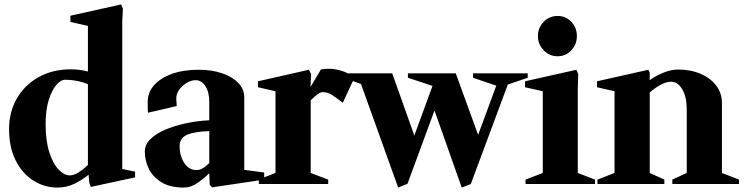

<svg xmlns="http://www.w3.org/2000/svg" viewBox="-20 -831 3359 867"><path d="M390 13 383 -7 380 -42Q352 -19 316.5 -1.5Q281 16 240 16Q180 16 130 -16Q80 -48 50.5 -107Q21 -166 21 -248Q21 -326 56.5 -387Q92 -448 155 -483Q218 -518 300 -518Q340 -518 377 -508V-714L298 -732V-760L527 -811L535 -792L532 -733V-68L590 -56V-30ZM296 -39Q313 -39 334 -52Q355 -65 377 -86V-451Q356 -460 328.5 -465.5Q301 -471 275 -471Q254 -471 233.5 -446.5Q213 -422 199.5 -377.5Q186 -333 186 -271Q186 -196 202.5 -144Q219 -92 244.5 -65.5Q270 -39 296 -39Z M810 16Q748 16 709 -8Q670 -32 652 -69Q634 -106 634 -147Q634 -177 658 -201.5Q682 -226 723 -244Q764 -262 816 -273.5Q868 -285 925 -288V-371Q925 -415 907.5 -442Q890 -469 863 -469Q844 -469 823.5 -457Q803 -445 789 -425.5Q775 -406 776 -383Q777 -370 777.5 -362Q778 -354 778 -352L648 -322Q647 -330 647 -343.5Q647 -357 647 -371Q647 -414 676 -446.5Q705 -479 756.5 -497.5Q808 -516 877 -516Q937 -516 983.5 -500Q1030 -484 1056.5 -456Q1083 -428 1083 -391V-64L1173 -52V-20L938 15L927 3L925 -49Q900 -24 870.5 -4Q841 16 810 16ZM868 -63Q894 -63 925 -95V-239Q859 -237 825 -222.5Q791 -208 791 -170Q791 -129 811.5 -96Q832 -63 868 -63Z M1149 0V-21L1224 -50V-419L1145 -437V-464L1375 -516L1385 -496L1382 -438L1429 -517Q1443 -521 1468.5 -520.5Q1494 -520 1523.5 -511Q1553 -502 1580 -479L1528 -367Q1501 -388 1480.5 -401.5Q1460 -415 1437 -415Q1427 -415 1413 -404.5Q1399 -394 1384 -379Q1383 -378 1383 -378V-50L1462 -20V0Z M1778 16 1610 -452 1530 -480V-500H1751L1851 -219L1933 -443L1822 -480V-500H2038L2139 -222L2221 -444L2116 -480V-500H2363V-480L2273 -449L2106 0L2065 16L1942 -332L1820 -1Z M2353 0V-20L2431 -50V-419L2351 -437V-464L2583 -516L2591 -496L2589 -428V-50L2667 -20V0ZM2498 -577Q2461 -577 2435 -604Q2409 -631 2409 -668Q2409 -706 2435 -732.5Q2461 -759 2498 -759Q2535 -759 2560 -732.5Q2585 -706 2585 -668Q2585 -631 2560 -604Q2535 -577 2498 -577Z M2678 0V-20L2755 -50V-419L2676 -437V-464L2908 -516L2914 -502V-469Q2943 -490 2977.5 -503.5Q3012 -517 3041 -517Q3099 -517 3144 -497.5Q3189 -478 3214.5 -444Q3240 -410 3240 -366V-50L3317 -20V0H3016V-20L3081 -50V-338Q3081 -393 3061 -427.5Q3041 -462 3010 -462Q2989 -462 2963 -448Q2937 -434 2914 -413V-50L2980 -20V0Z"/></svg>

Font: Wittgenstein Extrabold
Style: Regular
Weight: 800
Designer: Jörg Drees
Foundry: Jörg Drees
Version: Version 1.303; ttfautohint (v1.8.4.7-5d5b)